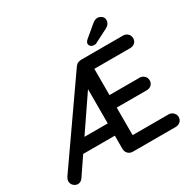

<svg xmlns="http://www.w3.org/2000/svg" viewBox="-190 -1079 1276 1274"><g transform="rotate(-30 448.0 -441.5)"><path d="M190 -246H442L424 -214V-546L443 -536L89 -16Q74 4 52 4Q36 4 21.5 -8Q7 -20 5 -41Q5 -58 16 -75L437 -678Q447 -691 459 -695.5Q471 -700 484 -700H803Q824 -700 838.5 -686Q853 -672 853 -651Q853 -630 838.5 -617Q824 -604 803 -604H518L528 -613V-386L519 -403H758Q779 -403 793.5 -389Q808 -375 808 -354Q808 -333 793.5 -320Q779 -307 758 -307H518L528 -320V-74L519 -96H803Q824 -96 838.5 -81.5Q853 -67 853 -48Q853 -27 838.5 -13.5Q824 0 803 0H475Q453 0 438.5 -14.5Q424 -29 424 -51V-165L447 -152H136ZM607 -741Q591 -741 581.5 -749.5Q572 -758 572 -771Q572 -777 575.5 -783Q579 -789 585 -795L672 -868Q681 -876 692 -881.5Q703 -887 714 -887Q730 -887 745 -875.5Q760 -864 760 -844Q760 -831 752 -818.5Q744 -806 729 -798L629 -747Q624 -743 618 -742Q612 -741 607 -741Z"/></g></svg>

Font: Quicksand SemiBold
Style: Regular
Weight: 600
Designer: Andrew Paglinawan
Foundry: Andrew Paglinawan
Version: Version 3.006